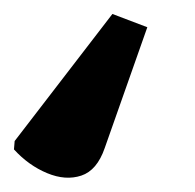

<svg xmlns="http://www.w3.org/2000/svg" viewBox="-87 -67 279 275"><path d="M74 -47 124 -28 63 145Q52 177 29.5 184.5Q7 192 -19.5 181Q-46 170 -67 147L-66 135Z"/></svg>

Font: Noto Serif SemiCondensed
Style: Bold Italic
Weight: 700
Width: 4
Italic angle: -12°
Designer: Monotype Design Team
Foundry: Monotype Imaging Inc.
Version: Version 2.014